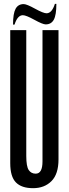

<svg xmlns="http://www.w3.org/2000/svg" viewBox="-20 -968 358 999"><path d="M201.1 -127.8V-811.1H284.4V-138.9Q284.4 -62.2 247.8 -25.6Q211.1 11.1 152.2 11.1Q92.2 11.1 62.8 -18.9Q33.3 -48.9 33.3 -118.9V-811.1H116.7V-156.7Q116.7 -102.2 129.4 -83.3Q142.2 -64.4 165.6 -64.4Q201.1 -64.4 201.1 -127.8ZM217.8 -841.1Q246.7 -841.1 260 -865.6Q273.3 -890 273.3 -947.8H265.6Q250 -898.9 222.2 -898.9Q205.6 -898.9 162.2 -922.8Q118.9 -946.7 103.3 -946.7Q74.4 -946.7 61.1 -922.2Q47.8 -897.8 47.8 -840H55.6Q71.1 -888.9 98.9 -888.9Q115.6 -888.9 158.9 -865Q202.2 -841.1 217.8 -841.1Z"/></svg>

Font: Le Murmure
Style: Regular
Weight: 600
Width: 2
Designer: Jeremy Landes, Alexander Slobzheninov (Cyrillic)
Foundry: Velvetyne Type Foundry
Version: Version 1.0